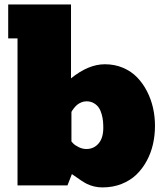

<svg xmlns="http://www.w3.org/2000/svg" viewBox="-20 -816 724 845"><path d="M292.5 -471.2Q369.1 -533.2 441.4 -533.2Q484.9 -533.2 521.5 -517.6Q558.1 -502 583.7 -475.3Q609.4 -448.7 627.2 -413.8Q645 -378.9 653.6 -340.6Q662.1 -302.2 662.1 -262.7Q662.1 -220.7 653.3 -181.6Q644.5 -142.6 625.7 -107.9Q606.9 -73.2 580.1 -47.4Q553.2 -21.5 514.9 -6.3Q476.6 8.8 431.2 8.8Q394.5 8.8 362.3 -6.8Q344.2 -15.6 296.4 -49.8L276.9 0H57.1V-647H16.1V-796.4H292.5ZM294.4 -193.4 301.8 -185.1Q309.6 -176.8 326.2 -168.5Q342.8 -160.2 360.4 -160.2Q392.6 -160.2 413.6 -184.3Q434.6 -208.5 434.6 -253.4Q434.6 -268.6 433.3 -282.5Q432.1 -296.4 427.5 -313.2Q422.9 -330.1 415 -341.8Q407.2 -353.5 393.3 -361.8Q379.4 -370.1 360.4 -370.1Q348.1 -370.1 336.7 -365Q325.2 -359.9 318.4 -353.8Q311.5 -347.7 305.2 -339.6Q298.8 -331.5 297.1 -328.4Q295.4 -325.2 294.4 -323.2Z"/></svg>

Font: Bevan
Style: Regular
Weight: 400
Foundry: vernon adams
Version: Version 1.000